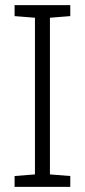

<svg xmlns="http://www.w3.org/2000/svg" viewBox="-20 -731 332 751"><path d="M37.1 0V-42.5L116.7 -48.8V-661.6L37.1 -668V-710.9H254.9V-668L175.3 -661.6V-48.8L254.9 -42.5V0Z"/></svg>

Font: Roboto Slab LO Light
Style: Regular
Weight: 300
Designer: Google
Version: Version 2.000